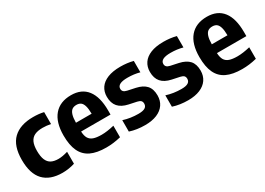

<svg xmlns="http://www.w3.org/2000/svg" viewBox="-11 -1135 2380 1724"><g transform="rotate(-30 1179.0 -273.0)"><path d="M31 -272.5Q31 -418 103.2 -487Q175.5 -556 310.5 -556Q370.5 -556 419.5 -544.5V-421Q376 -429.5 336 -429.5Q284.5 -429.5 252.5 -414Q220.5 -398.5 205 -364.8Q189.5 -331 189.5 -275Q189.5 -216.5 204.2 -181.5Q219 -146.5 248 -131.2Q277 -116 322 -116Q363.5 -116 419.5 -133V-9.5Q390.5 0 357.5 5.2Q324.5 10.5 292 10.5Q164 10.5 97.5 -59.2Q31 -129 31 -272.5Z M924.5 -227.5H619.5Q621.5 -183 636.2 -157.8Q651 -132.5 682 -121.2Q713 -110 766 -110Q822 -110 896.5 -128V-8.5Q855.5 1.5 819.2 6Q783 10.5 746 10.5Q648 10.5 586.2 -19Q524.5 -48.5 494.8 -111.5Q465 -174.5 465 -275Q465 -411.5 526.8 -483.8Q588.5 -556 703 -556Q812 -556 868.2 -483.2Q924.5 -410.5 924.5 -270.5ZM619 -319H781.5Q781 -371 772 -401Q763 -431 746 -443.5Q729 -456 702 -456Q674.5 -456 656.8 -443.5Q639 -431 629.2 -401Q619.5 -371 619 -319Z M990.5 -13V-131Q1064 -107.5 1146 -107.5Q1193.5 -107.5 1214.8 -121.2Q1236 -135 1236 -161Q1236 -181 1225.5 -191.8Q1215 -202.5 1190 -208L1110 -225Q1042 -239.5 1008.8 -278Q975.5 -316.5 975.5 -382Q975.5 -434.5 1002.2 -473.8Q1029 -513 1082.5 -534.5Q1136 -556 1214 -556Q1285 -556 1346.5 -540V-422Q1288.5 -438 1221 -438Q1115.5 -438 1115.5 -383.5Q1115.5 -365.5 1126.2 -354.8Q1137 -344 1161.5 -338.5L1241.5 -321.5Q1310 -306.5 1343.2 -269.5Q1376.5 -232.5 1376.5 -165.5Q1376.5 -111.5 1349.2 -71.8Q1322 -32 1270.8 -10.8Q1219.5 10.5 1148.5 10.5Q1061.5 10.5 990.5 -13Z M1437 -13V-131Q1510.5 -107.5 1592.5 -107.5Q1640 -107.5 1661.2 -121.2Q1682.5 -135 1682.5 -161Q1682.5 -181 1672 -191.8Q1661.5 -202.5 1636.5 -208L1556.5 -225Q1488.5 -239.5 1455.2 -278Q1422 -316.5 1422 -382Q1422 -434.5 1448.8 -473.8Q1475.5 -513 1529 -534.5Q1582.5 -556 1660.5 -556Q1731.5 -556 1793 -540V-422Q1735 -438 1667.5 -438Q1562 -438 1562 -383.5Q1562 -365.5 1572.8 -354.8Q1583.5 -344 1608 -338.5L1688 -321.5Q1756.5 -306.5 1789.8 -269.5Q1823 -232.5 1823 -165.5Q1823 -111.5 1795.8 -71.8Q1768.5 -32 1717.2 -10.8Q1666 10.5 1595 10.5Q1508 10.5 1437 -13Z M2333 -227.5H2028Q2030 -183 2044.8 -157.8Q2059.5 -132.5 2090.5 -121.2Q2121.5 -110 2174.5 -110Q2230.5 -110 2305 -128V-8.5Q2264 1.5 2227.8 6Q2191.5 10.5 2154.5 10.5Q2056.5 10.5 1994.8 -19Q1933 -48.5 1903.2 -111.5Q1873.5 -174.5 1873.5 -275Q1873.5 -411.5 1935.2 -483.8Q1997 -556 2111.5 -556Q2220.5 -556 2276.8 -483.2Q2333 -410.5 2333 -270.5ZM2027.5 -319H2190Q2189.5 -371 2180.5 -401Q2171.5 -431 2154.5 -443.5Q2137.5 -456 2110.5 -456Q2083 -456 2065.2 -443.5Q2047.5 -431 2037.8 -401Q2028 -371 2027.5 -319Z"/></g></svg>

Font: Encode Sans Semi Condensed
Style: Bold
Weight: 700
Width: 4
Designer: Multiple Designers
Foundry: Impallari Type
Version: Version 2.000